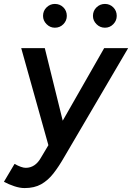

<svg xmlns="http://www.w3.org/2000/svg" viewBox="-60 -745 672 977"><path d="M65 212Q41 212 12.5 202.5Q-16 193 -40 180L14 89Q50 109 71 109Q95 109 114.5 96Q134 83 148 58L229 -78L470 -500H592L267 54Q239 103 211.5 138Q184 173 149.5 192.5Q115 212 65 212ZM188 0 48 -500H168L272 -79L295 0ZM219 -604Q195 -604 177 -622Q159 -640 159 -664Q159 -690 177 -707.5Q195 -725 219 -725Q245 -725 262.5 -707.5Q280 -690 280 -664Q280 -640 262.5 -622Q245 -604 219 -604ZM474 -604Q449 -604 431 -622Q413 -640 413 -664Q413 -690 431 -707.5Q449 -725 474 -725Q499 -725 516.5 -707.5Q534 -690 534 -664Q534 -640 516.5 -622Q499 -604 474 -604Z"/></svg>

Font: Figtree Light SemiBold
Style: Italic
Weight: 600
Italic angle: -9.5°
Version: Version 2.001;gftools[0.9.30]